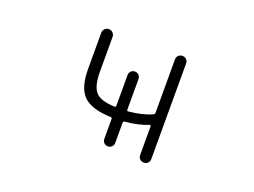

<svg xmlns="http://www.w3.org/2000/svg" viewBox="-85 -726 1170 885"><g transform="rotate(20 500.0 -283.5)"><path d="M523.4 -224.6Q523.4 -217.8 531.2 -218.8Q599.6 -225.6 643.6 -246.1Q650.4 -249 650.4 -255.9V-517.6Q650.4 -529.3 658.2 -537.1Q666 -544.9 677.7 -544.9Q689.5 -544.9 697.3 -537.1Q705.1 -529.3 705.1 -517.6V-48.8Q705.1 -37.1 697.3 -29.3Q689.5 -21.5 677.7 -21.5Q666 -21.5 658.2 -29.3Q650.4 -37.1 650.4 -48.8V-189.5Q650.4 -192.4 648.4 -193.8Q646.5 -195.3 643.6 -194.3Q597.7 -174.8 530.3 -168.9Q523.4 -168 523.4 -161.1V-62.5Q523.4 -50.8 515.6 -43Q507.8 -35.2 496.6 -35.2Q485.4 -35.2 477.5 -43Q469.7 -50.8 469.7 -62.5V-160.2Q469.7 -167 461.9 -167Q370.1 -169.9 330.1 -207Q289.1 -245.1 289.1 -340.8V-517.6Q289.1 -528.3 297.4 -536.6Q305.7 -544.9 316.9 -544.9Q328.1 -544.9 336.4 -536.6Q344.7 -528.3 344.7 -517.6V-347.7Q344.7 -273.4 371.1 -246.1Q395.5 -220.7 462.9 -217.8Q469.7 -217.8 469.7 -224.6V-375Q469.7 -386.7 477.5 -394.5Q485.4 -402.3 496.6 -402.3Q507.8 -402.3 515.6 -394.5Q523.4 -386.7 523.4 -375Z"/></g></svg>

Font: Rounded Mgen+ 1mn light
Style: Regular
Weight: 200
Designer: [Source Han Sans]
Ryoko NISHIZUKA  (kana & ideographs); Paul D. Hunt (Latin, Greek & Cyrillic); Wenlong ZHANG  (bopomofo
Version: Version 1.059.20150602